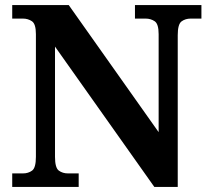

<svg xmlns="http://www.w3.org/2000/svg" viewBox="-20 -734 828 754"><path d="M28 0V-53H70Q91 -53 106 -64Q121 -75 121 -118V-600Q121 -640 105.5 -650.5Q90 -661 70 -661H28V-714H250L603 -215V-600Q603 -640 587.5 -650.5Q572 -661 552 -661H510V-714H771V-661H729Q708 -661 693 -650Q678 -639 678 -596V0H586L196 -551V-118Q196 -75 211 -64Q226 -53 247 -53H289V0Z"/></svg>

Font: Noto Serif Tibetan
Style: Bold
Weight: 700
Designer: Monotype Design Team
Foundry: Monotype Imaging Inc.
Version: Version 2.103; ttfautohint (v1.8.4.7-5d5b)